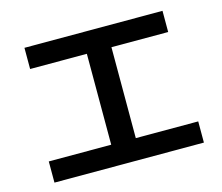

<svg xmlns="http://www.w3.org/2000/svg" viewBox="-86 -683 921 795"><g transform="rotate(-15 375.0 -285.5)"><path d="M79.1 -571.3H670.9V-480.5H427.7V-90.8H695.3V0H54.7V-90.8H322.3V-480.5H79.1Z"/></g></svg>

Font: RobotoJAA
Style: Medium
Weight: 500
Version: Version 2.05; 2016-11-05